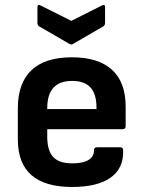

<svg xmlns="http://www.w3.org/2000/svg" viewBox="-20 -732 570 764"><path d="M267 12Q51 12 51 -177V-301Q51 -401 105 -452.5Q159 -504 266 -504Q371 -504 425.5 -454.5Q480 -405 480 -308V-230Q480 -218 468 -218H168V-188Q168 -133 191.5 -107.5Q215 -82 268 -82Q309 -82 331.5 -95Q354 -108 354 -134Q354 -146 366 -146H458Q469 -146 470 -135Q473 -63 420.5 -25.5Q368 12 267 12ZM168 -298H364V-303Q364 -358 340 -384Q316 -410 267 -410Q168 -410 168 -302ZM255 -558 136 -627Q129 -631 129 -641V-704Q129 -717 142 -710L264 -649L385 -710Q398 -717 398 -704V-641Q398 -631 391 -627L272 -558Q264 -552 255 -558Z"/></svg>

Font: Sofia Sans
Style: Bold
Weight: 700
Designer: Botio Nikoltchev, Ani Petrova
Foundry: lettersoup
Version: Version 4.100; ttfautohint (v1.8.4.7-5d5b)